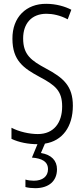

<svg xmlns="http://www.w3.org/2000/svg" viewBox="-20 -744 441 1004"><path d="M278 141C278 96 249 65 194 56L215 7C306 -7 361 -81 361 -191C361 -294 312 -337 220 -386C144 -427 101 -457 101 -543C101 -621 145 -672 223 -672C255 -672 295 -664 334 -643L353 -693C321 -710 273 -724 222 -724C118 -725 44 -655 45 -541C45 -427 104 -387 185 -343C270 -298 305 -269 305 -187C305 -103 262 -43 178 -43C134 -43 80 -55 40 -76V-18C80 1 129 10 176 10L147 80C198 84 231 100 231 141C231 179 202 201 157 201C143 201 126 199 113 195V234C127 238 146 240 164 240C235 240 278 203 278 141Z"/></svg>

Font: Noto Sans Lao ExtraCondensed Light
Style: Regular
Weight: 300
Width: 2
Designer: Monotype Design Team
Foundry: Monotype Imaging Inc.
Version: Version 2.003